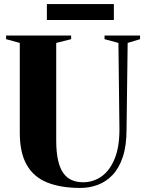

<svg xmlns="http://www.w3.org/2000/svg" viewBox="-20 -918 718 946"><path d="M376.5 8Q279 8 212.2 -19Q145.5 -46 111.5 -106Q77.5 -166 77.5 -264V-706.5L10 -725V-743H330.5V-725L257 -706.5V-226.5Q257 -168.5 266 -128.8Q275 -89 292.2 -65Q309.5 -41 334 -30.5Q358.5 -20 389.5 -20Q439 -20 479.5 -48.2Q520 -76.5 544.2 -134.2Q568.5 -192 568.5 -280L563.5 -706.5L495 -725V-743H670V-725L609 -706.5L603.5 -280.5Q603.5 -199.5 584.8 -144Q566 -88.5 534 -55.2Q502 -22 461.2 -7Q420.5 8 376.5 8ZM541 -898V-819.5H211V-898Z"/></svg>

Font: Merriweather 144pt ExtraBold
Style: Regular
Weight: 800
Version: Version 2.100